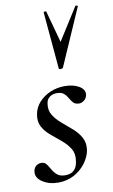

<svg xmlns="http://www.w3.org/2000/svg" viewBox="-85 -776 489 832"><g transform="rotate(-10 159.5 -360.0)"><path d="M103 11Q63 11 34 -8Q5 -27 9 -54Q11 -70 21.5 -78Q32 -86 44 -86Q59 -86 67 -75Q75 -64 82.5 -50.5Q90 -37 102.5 -26Q115 -15 139 -15Q163 -15 177 -28.5Q191 -42 194 -69Q199 -100 185 -122.5Q171 -145 148.5 -163.5Q126 -182 104 -200.5Q82 -219 69.5 -242Q57 -265 63 -297Q68 -326 88.5 -348.5Q109 -371 138.5 -383.5Q168 -396 201 -396Q240 -396 265 -381Q290 -366 287 -343Q284 -327 273 -319Q262 -311 252 -311Q234 -311 225.5 -320.5Q217 -330 210.5 -342Q204 -354 193.5 -363Q183 -372 162 -372Q144 -372 131 -362Q118 -352 116 -335Q111 -306 124.5 -284Q138 -262 160.5 -243Q183 -224 205.5 -204.5Q228 -185 241 -161Q254 -137 249 -105Q244 -77 224 -50Q204 -23 173 -6Q142 11 103 11ZM190 -477 168 -726Q168 -729 173.5 -729.5Q179 -730 180 -727L218 -588L308 -730Q309 -732 314.5 -730.5Q320 -729 318 -726L209 -477Q207 -472 198.5 -472Q190 -472 190 -477Z"/></g></svg>

Font: Cormorant Light Medium
Style: Italic
Weight: 500
Italic angle: -10°
Version: Version 4.000